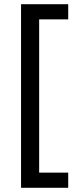

<svg xmlns="http://www.w3.org/2000/svg" viewBox="-20 -734 369 912"><path d="M304 158H80V-714H304V-642H166V86H304Z"/></svg>

Font: Noto Sans Tifinagh Ghat
Style: Regular
Weight: 400
Designer: JamraPatel
Foundry: JamraPatel LLC
Version: Version 2.006; ttfautohint (v1.8.4.7-5d5b)